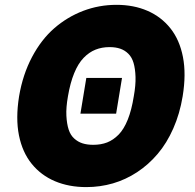

<svg xmlns="http://www.w3.org/2000/svg" viewBox="-20 -757 799 787"><path d="M728.7 -362.2Q717 -290.8 690.3 -230.5Q663.7 -170.1 626.2 -126.1Q588.8 -82 542.1 -51.3Q495.4 -20.6 442.8 -5.3Q390.3 9.9 333.8 9.9Q262.4 9.9 205.3 -14.2Q148.1 -38.4 109.9 -85.6Q71.7 -132.8 57.7 -202.2Q43.7 -271.7 58.2 -362.2Q73.2 -451.3 111.2 -523.1Q149.1 -594.8 202.4 -641.2Q255.7 -687.5 320.8 -712.4Q386 -737.2 457.4 -737.2Q528.1 -737.2 584.5 -712.7Q641 -688.2 678.6 -640.8Q716.3 -593.4 729.9 -523.3Q743.6 -453.1 728.7 -362.2ZM528.4 -362.2Q536.6 -407.7 535.5 -441.6Q534.4 -475.5 527.5 -498.9Q520.6 -522.4 506 -536.8Q491.5 -551.1 472.7 -557.5Q453.8 -563.9 429 -563.9Q397.4 -563.9 371.3 -553.4Q345.2 -543 322.8 -519.9Q300.4 -496.8 284.1 -457Q267.8 -417.3 258.5 -362.2Q250.4 -316.4 252.1 -282.7Q253.9 -248.9 261.4 -226Q268.8 -203.1 284.1 -189.3Q299.4 -175.4 318.4 -169.4Q337.4 -163.4 362.2 -163.4Q393.8 -163.4 419 -173.1Q444.2 -182.9 466.1 -205.1Q487.9 -227.3 503.7 -266.7Q519.5 -306.1 528.4 -362.2ZM480.1 -437.5 456 -291.2H309.7L333.8 -437.5Z"/></svg>

Font: Karasuma Gothic
Style: Italic
Weight: 900
Italic angle: -9.39999°
Designer: Rasmus Andersson / Ryoko Nishizuka
Foundry: Genbu
Version: Version 1.00